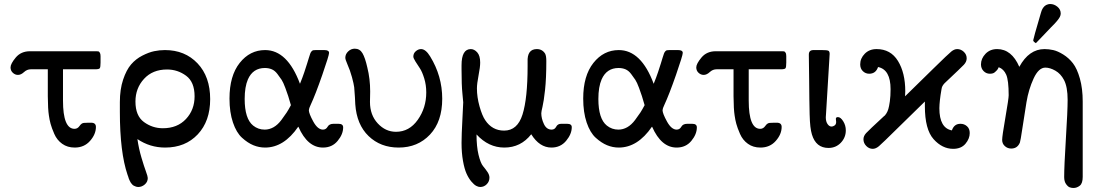

<svg xmlns="http://www.w3.org/2000/svg" viewBox="-20 -726 5432 951"><path d="M32.2 -392.1Q32.2 -410.2 58.1 -441.2Q84 -472.2 128.9 -472.2H452.1Q463.4 -472.2 466.8 -471.7Q470.2 -471.2 474.1 -465.6Q478 -460 478 -448.2V-416Q478 -393.1 474.1 -387.9Q470.2 -382.8 451.2 -382.8H292V-228Q292 -87.9 349.1 -87.9Q364.3 -87.9 374 -102.1Q383.8 -116.2 395 -117.2Q402.8 -118.2 418 -118.2H431.2Q455.1 -118.2 455.1 -97.2Q455.1 -61 426 -28.1Q397 4.9 350.1 4.9Q314 4.9 288.1 -13.7Q262.2 -32.2 249 -62.5Q235.8 -92.8 230.5 -112.8Q225.1 -132.8 222.2 -153.8Q217.3 -184.6 216.8 -249V-382.8H132.8Q113.8 -382.8 98.9 -368.9Q84 -355 68.8 -355Q54.7 -355 43.5 -365.5Q32.2 -376 32.2 -392.1Z M573.7 -171.9V-220.2Q573.7 -283.2 589.8 -331.5Q606 -379.9 629.4 -407Q652.8 -434.1 684.8 -450.4Q716.8 -466.8 743.4 -472.4Q770 -478 796.9 -478Q896 -478 958.5 -412.1Q1021 -346.2 1021 -234.9Q1021 -126 959.5 -60.5Q897.9 4.9 797.9 4.9Q722.7 4.9 660.6 -37.1Q667.5 10.7 680.7 54.9Q693.8 99.1 702.9 123.5Q711.9 147.9 711.9 155.8Q711.9 174.8 697.3 187.5Q682.6 200.2 665 200.2Q658.2 200.2 652.6 198Q647 195.8 642.8 193.8Q638.7 191.9 634.3 187Q629.9 182.1 627.9 179Q626 175.8 622.3 168.5Q618.7 161.1 618.2 159.2Q617.7 157.2 614.7 147.9L611.8 140.1Q573.7 28.3 573.7 -171.9ZM650.9 -223.1Q650.9 -152.3 692.9 -121.6Q734.9 -90.8 786.6 -90.8Q858.4 -90.8 901.1 -136.5Q943.8 -182.1 943.8 -249Q943.8 -319.8 901.9 -350.8Q859.9 -381.8 807.6 -381.8Q735.8 -381.8 693.4 -335.4Q650.9 -289.1 650.9 -223.1Z M1116.7 -237.8Q1116.7 -350.6 1167.2 -414.3Q1217.8 -478 1293 -478Q1403.8 -478 1465.8 -311Q1478 -340.8 1487.3 -368.4Q1496.6 -396 1501.2 -411.4Q1505.9 -426.8 1510.3 -440.9Q1514.6 -455.1 1516.8 -460.9Q1519 -466.8 1522.9 -471.4Q1526.9 -476.1 1531.2 -477.1Q1535.6 -478 1543.9 -478H1586.9Q1609.9 -478 1609.9 -463.9Q1609.9 -451.7 1576.4 -355.2Q1543 -258.8 1518.1 -205.1Q1510.3 -189 1509.8 -180.2Q1509.8 -164.1 1531.7 -124Q1553.7 -84 1579.6 -84Q1594.7 -84 1602.8 -98.4Q1610.8 -112.8 1631.8 -112.8H1656.7Q1679.7 -112.8 1679.7 -95.2Q1679.7 -61 1652.3 -28.1Q1625 4.9 1579.6 4.9Q1503.4 4.9 1458 -98.1H1457Q1386.2 4.9 1293 4.9Q1263.2 4.9 1235.1 -6.6Q1207 -18.1 1179 -43.5Q1150.9 -68.8 1133.8 -119.4Q1116.7 -169.9 1116.7 -237.8ZM1191.9 -235.8Q1191.9 -137.7 1233.9 -104Q1258.8 -84 1291 -84Q1314 -84 1335 -95.9Q1356 -107.9 1373.8 -131.8Q1391.6 -155.8 1400.1 -168.9Q1408.7 -182.1 1420.9 -205.1Q1411.1 -238.3 1407.5 -250.2Q1403.8 -262.2 1393.3 -290.5Q1382.8 -318.8 1374.8 -330.8Q1366.7 -342.8 1354.2 -359.4Q1341.8 -376 1326.4 -382.6Q1311 -389.2 1292 -389.2Q1232.9 -389.2 1208 -333Q1191.9 -295.9 1191.9 -235.8Z M1690.4 -439.9Q1690.4 -458 1704.6 -471.4Q1718.8 -484.9 1737.3 -484.9Q1762.2 -484.9 1775.4 -462.4Q1788.6 -439.9 1799.3 -392.1Q1813.5 -335.9 1813.5 -272.9Q1813.5 -260.7 1813 -244.9Q1812.5 -229 1812.5 -221.2Q1812.5 -156.2 1851.1 -114.7Q1889.6 -73.2 1941.4 -73.2Q2007.3 -73.2 2049.3 -132.6Q2091.3 -191.9 2091.3 -268.1Q2091.3 -305.2 2081.3 -337.6Q2071.3 -370.1 2059.8 -387.5Q2048.3 -404.8 2037.8 -421.4Q2027.3 -438 2027.3 -445.8Q2027.3 -461.9 2039.6 -472.4Q2051.8 -482.9 2065.4 -482.9Q2088.4 -482.9 2110.4 -446.8Q2170.4 -349.6 2170.4 -236.8Q2170.4 -124 2109.9 -59.6Q2049.3 4.9 1954.6 4.9Q1864.7 4.9 1805.7 -52Q1746.6 -108.9 1739.7 -210Q1739.7 -211.9 1738 -244.9Q1736.3 -277.8 1734.4 -293.9Q1732.4 -310.1 1723.4 -343.5Q1714.4 -377 1699.7 -410.2Q1690.4 -431.2 1690.4 -439.9Z M2266.1 -18.1Q2266.1 -58.1 2270.3 -134.5Q2274.4 -210.9 2274.4 -219.2Q2274.4 -223.1 2270.3 -263.7Q2266.1 -304.2 2266.1 -380.9V-402.8Q2266.1 -482.9 2312 -482.9Q2329.1 -482.9 2343.8 -466.6Q2358.4 -450.2 2358.4 -416Q2358.4 -394 2350.3 -352.5Q2342.3 -311 2342.3 -288.1Q2342.3 -245.1 2355.2 -199Q2368.2 -152.8 2383.3 -130.9Q2417.5 -79.1 2477.1 -79.1Q2543 -79.1 2568.1 -158.9Q2593.3 -238.8 2593.3 -398.9V-418.9Q2590.3 -482.9 2639.2 -482.9Q2666 -482.9 2680.2 -460Q2686 -448.7 2686 -423.8Q2686 -337.9 2679.7 -280.5Q2673.3 -223.1 2667.2 -198Q2661.1 -172.9 2661.1 -165Q2661.1 -139.2 2674.1 -111.6Q2687 -84 2712.4 -84Q2727.5 -84 2734.9 -98.4Q2742.2 -112.8 2759.3 -112.8H2789.1Q2812 -112.8 2812 -96.2Q2812 -62 2784.2 -28.6Q2756.3 4.9 2711.4 4.9Q2652.3 4.9 2611.3 -61Q2559.6 4.9 2478 4.9Q2399.9 4.9 2340.3 -60.1Q2340.3 0 2350.3 41Q2360.4 82 2372.3 96.4Q2384.3 110.8 2394.3 125.5Q2404.3 140.1 2404.3 153.8Q2404.3 172.9 2390.9 186.5Q2377.4 200.2 2358.4 200.2Q2349.6 200.2 2338.9 194.6Q2328.1 189 2314.7 173.1Q2301.3 157.2 2290.8 134Q2280.3 110.8 2273.2 70.8Q2266.1 30.8 2266.1 -18.1Z M2868.7 -237.8Q2868.7 -350.6 2919.2 -414.3Q2969.7 -478 3044.9 -478Q3155.8 -478 3217.8 -311Q3230 -340.8 3239.3 -368.4Q3248.5 -396 3253.2 -411.4Q3257.8 -426.8 3262.2 -440.9Q3266.6 -455.1 3268.8 -460.9Q3271 -466.8 3274.9 -471.4Q3278.8 -476.1 3283.2 -477.1Q3287.6 -478 3295.9 -478H3338.9Q3361.8 -478 3361.8 -463.9Q3361.8 -451.7 3328.4 -355.2Q3294.9 -258.8 3270 -205.1Q3262.2 -189 3261.7 -180.2Q3261.7 -164.1 3283.7 -124Q3305.7 -84 3331.5 -84Q3346.7 -84 3354.7 -98.4Q3362.8 -112.8 3383.8 -112.8H3408.7Q3431.6 -112.8 3431.6 -95.2Q3431.6 -61 3404.3 -28.1Q3377 4.9 3331.5 4.9Q3255.4 4.9 3210 -98.1H3209Q3138.2 4.9 3044.9 4.9Q3015.1 4.9 2987.1 -6.6Q2959 -18.1 2930.9 -43.5Q2902.8 -68.8 2885.7 -119.4Q2868.7 -169.9 2868.7 -237.8ZM2943.8 -235.8Q2943.8 -137.7 2985.8 -104Q3010.7 -84 3043 -84Q3065.9 -84 3086.9 -95.9Q3107.9 -107.9 3125.7 -131.8Q3143.6 -155.8 3152.1 -168.9Q3160.6 -182.1 3172.9 -205.1Q3163.1 -238.3 3159.4 -250.2Q3155.8 -262.2 3145.3 -290.5Q3134.8 -318.8 3126.7 -330.8Q3118.7 -342.8 3106.2 -359.4Q3093.8 -376 3078.4 -382.6Q3063 -389.2 3043.9 -389.2Q2984.9 -389.2 2960 -333Q2943.8 -295.9 2943.8 -235.8Z M3428.7 -392.1Q3428.7 -410.2 3454.6 -441.2Q3480.5 -472.2 3525.4 -472.2H3848.6Q3859.9 -472.2 3863.3 -471.7Q3866.7 -471.2 3870.6 -465.6Q3874.5 -460 3874.5 -448.2V-416Q3874.5 -393.1 3870.6 -387.9Q3866.7 -382.8 3847.7 -382.8H3688.5V-228Q3688.5 -87.9 3745.6 -87.9Q3760.7 -87.9 3770.5 -102.1Q3780.3 -116.2 3791.5 -117.2Q3799.3 -118.2 3814.5 -118.2H3827.6Q3851.6 -118.2 3851.6 -97.2Q3851.6 -61 3822.5 -28.1Q3793.5 4.9 3746.6 4.9Q3710.4 4.9 3684.6 -13.7Q3658.7 -32.2 3645.5 -62.5Q3632.3 -92.8 3627 -112.8Q3621.6 -132.8 3618.7 -153.8Q3613.8 -184.6 3613.3 -249V-382.8H3529.3Q3510.3 -382.8 3495.4 -368.9Q3480.5 -355 3465.3 -355Q3451.2 -355 3439.9 -365.5Q3428.7 -376 3428.7 -392.1Z M3986.3 -450.2V-456.1Q3986.3 -478 4009.3 -478Q4009.3 -478 4051.3 -478Q4075.2 -478 4082.3 -475.1Q4089.4 -472.2 4089.4 -459Q4089.4 -457 4088.9 -451.4Q4088.4 -445.8 4088.4 -441.9L4071.3 -160.2Q4071.3 -158.2 4070.8 -153.1Q4070.3 -147.9 4070.3 -145Q4070.3 -124 4078.9 -111.6Q4087.4 -99.1 4099.1 -99.1Q4106 -99.1 4113.8 -104.5Q4121.6 -109.9 4121.6 -122.1Q4121.6 -125 4120.8 -129.9Q4120.1 -134.8 4120.1 -137.2Q4120.1 -146 4130.4 -146Q4143.6 -146 4156.5 -125.5Q4169.4 -105 4169.4 -80.1Q4169.4 -44.9 4144.8 -19Q4120.1 6.8 4083.5 6.8Q4021.5 6.8 4001.5 -60.1Q3996.6 -76.2 3993.9 -99.1Q3991.2 -122.1 3990.2 -160.2Q3989.3 -198.2 3988.8 -233.6Q3988.3 -269 3987.8 -333.7Q3987.3 -398.4 3986.3 -450.2Z M4240.7 -407.2Q4240.7 -437 4263.4 -460Q4286.1 -482.9 4321.8 -482.9Q4391.6 -482.9 4427.7 -424.1Q4463.9 -365.2 4463.9 -273.9Q4463.9 -270 4463.4 -262Q4462.9 -253.9 4462.9 -249Q4524.9 -309.1 4604 -387.2Q4677.2 -459 4692.1 -470.9Q4707 -482.9 4721.2 -482.9Q4739.3 -482.9 4753.7 -469.5Q4768.1 -456.1 4768.1 -437Q4768.1 -419.9 4753.9 -405Q4739.7 -390.1 4665 -319.8Q4648.9 -305.7 4645 -292Q4644 -288.1 4643.1 -282.2Q4633.3 -226.1 4632.8 -189.9Q4632.8 -91.8 4694.8 -80.1Q4706.1 -113.3 4737.8 -112.8Q4755.9 -112.8 4769.5 -100.8Q4783.2 -88.9 4783.2 -66.9Q4783.2 -39.1 4762 -13.9Q4740.7 11.2 4701.2 11.2Q4647 11.2 4604 -36.9Q4561 -85 4561 -200.2V-223.1Q4504.9 -168 4429.2 -94.2Q4349.1 -15.1 4333.5 -2Q4317.9 11.2 4302.7 11.2Q4284.7 11.2 4270.8 -2.9Q4256.8 -17.1 4256.8 -36.1Q4256.8 -52.2 4270 -66.7Q4283.2 -81.1 4359.9 -151.9Q4360.8 -151.9 4362.8 -153.8Q4364.7 -155.8 4370.4 -164.3Q4376 -172.9 4379.9 -185.5Q4383.8 -198.2 4387.5 -224.1Q4391.1 -250 4391.1 -284.2Q4391.1 -381.3 4329.1 -394Q4317.9 -360.8 4285.2 -360.8Q4267.1 -360.8 4253.9 -373.5Q4240.7 -386.2 4240.7 -407.2Z M4838.9 -407.2Q4838.9 -436 4861.3 -459.5Q4883.8 -482.9 4918.9 -482.9Q4990.7 -482.9 5028.8 -395Q5076.7 -482.9 5153.8 -482.9Q5174.8 -482.9 5196.8 -478Q5218.8 -473.1 5246.3 -456.1Q5273.9 -439 5294.4 -412.6Q5314.9 -386.2 5328.9 -336.7Q5342.8 -287.1 5342.8 -223.1V149.9Q5342.8 182.1 5328.4 193.6Q5314 205.1 5296.9 205.1Q5288.1 205.1 5279.1 202.1Q5270 199.2 5260.5 186Q5251 172.9 5251 150.9Q5251 97.7 5259.5 -40.3Q5268.1 -178.2 5268.1 -231Q5268.1 -295.9 5250 -330.1Q5233.9 -360.8 5207.3 -376Q5180.7 -391.1 5157.7 -391.1Q5124.5 -391.1 5099.6 -337.2Q5074.7 -283.2 5064.2 -219.5Q5053.7 -155.8 5044.2 -91.8Q5034.7 -27.8 5031.7 -20Q5019.5 9.8 4988.8 9.8Q4970.7 9.8 4957.3 -2.2Q4943.8 -14.2 4943.8 -33Q4943.8 -51.8 4960 -144.8Q4976.1 -237.8 4976.1 -253.9Q4976.1 -328.1 4963.9 -356Q4951.7 -383.8 4926.8 -393.1L4925.8 -391.1Q4924.8 -389.2 4923.3 -386Q4921.9 -382.8 4919.4 -379.9Q4917 -377 4913.3 -373.5Q4909.7 -370.1 4905.8 -366.9Q4901.9 -363.8 4896 -362.3Q4890.1 -360.8 4882.8 -360.8Q4864.7 -360.8 4851.8 -374Q4838.9 -387.2 4838.9 -407.2ZM5097.7 -526.9Q5097.7 -532.7 5135.7 -662.1L5136.7 -665Q5137.7 -668 5138.2 -669.9Q5138.7 -671.9 5140.4 -676Q5142.1 -680.2 5144 -683.1Q5146 -686 5148.4 -689.5Q5150.9 -692.9 5154.3 -696Q5157.7 -699.2 5161.9 -701.2Q5166 -703.1 5170.9 -704.6Q5175.8 -706.1 5182.1 -706.1Q5201.2 -706.1 5217.5 -692.6Q5233.9 -679.2 5233.9 -659.2Q5233.9 -655.3 5232.9 -651.1Q5231.9 -647 5229.5 -642.1Q5227.1 -637.2 5223.9 -633.1Q5220.7 -628.9 5214.8 -621.3Q5209 -613.8 5202.9 -607.9Q5196.8 -602.1 5186.3 -591.1Q5175.8 -580.1 5166.3 -570.1Q5156.7 -560.1 5140.9 -543.5Q5125 -526.9 5110.8 -512.2Q5109.9 -513.2 5107.4 -514.6Q5105 -516.1 5103 -517.6Q5101.1 -519 5099.4 -521.5Q5097.7 -523.9 5097.7 -526.9Z"/></svg>

Font: CMU Concrete
Style: Bold
Weight: 700
Version: Version 0.7.0